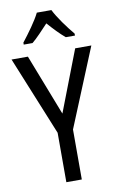

<svg xmlns="http://www.w3.org/2000/svg" viewBox="-102 -998 647 1052"><g transform="rotate(-10 222.0 -471.5)"><path d="M262 -943H181C160 -900 116 -840 80 -794V-783H129C157 -806 189 -841 222 -876C253 -841 284 -808 314 -783H365V-794C330 -836 284 -898 262 -943ZM223 -374 91 -714H0L179 -275V0H265V-278L444 -714H354Z"/></g></svg>

Font: Noto Sans Gujarati UI Condensed
Style: Regular
Weight: 400
Width: 3
Designer: Jelle Bosma - Monotype Design Team, Universal Thirst
Foundry: Monotype Imaging Inc.
Version: Version 2.106